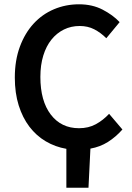

<svg xmlns="http://www.w3.org/2000/svg" viewBox="-20 -686 616 894"><path d="M289 188V7Q237 -2 193 -28Q149 -54 117 -96Q85 -138 67 -195.5Q49 -253 49 -325Q49 -405 72.5 -468.5Q96 -532 136.5 -576Q177 -620 231.5 -643Q286 -666 348 -666Q410 -666 458 -641Q506 -616 537 -583L475 -508Q449 -534 419 -549.5Q389 -565 351 -565Q311 -565 277.5 -548.5Q244 -532 219.5 -501.5Q195 -471 181.5 -427Q168 -383 168 -328Q168 -216 216.5 -152.5Q265 -89 348 -89Q392 -89 426 -107.5Q460 -126 488 -156L550 -83Q519 -48 482.5 -25Q446 -2 401 6L392 188Z"/></svg>

Font: Giro Semibold
Style: Regular
Weight: 600
Designer: Paul D. Hunt
Foundry: Adobe Systems Incorporated
Version: Version 1.000;PS 1.0;hotconv 1.0.88;makeotf.lib2.5.647800